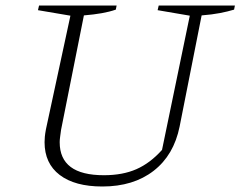

<svg xmlns="http://www.w3.org/2000/svg" viewBox="-20 -669 874 698"><path d="M352 9Q252 9 197 -33Q142 -75 142 -152Q142 -161 143 -172Q144 -183 147 -199L236 -612L118 -632L122 -649H404L401 -634Q378 -626 349.5 -621Q321 -616 285 -613L202 -197Q200 -182 198.5 -171Q197 -160 197 -152Q197 -92 237 -62Q277 -32 358 -32Q426 -32 476 -54Q526 -76 569 -124L670 -612L553 -632L557 -649H834L831 -634Q808 -627 779.5 -621.5Q751 -616 713 -613L633 -209Q612 -105 538.5 -48Q465 9 352 9Z"/></svg>

Font: Piazzolla Thin Thin
Style: Italic
Weight: 250
Italic angle: -11.3°
Version: Version 2.005